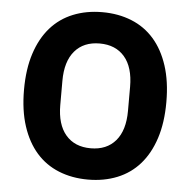

<svg xmlns="http://www.w3.org/2000/svg" viewBox="-52 -761 818 825"><g transform="rotate(5 357.0 -349.0)"><path d="M357 12Q288 12 231 -11Q174 -34 134 -79.5Q94 -125 72 -192.5Q50 -260 50 -349Q50 -438 72 -505.5Q94 -573 134 -618.5Q174 -664 231 -687Q288 -710 357 -710Q426 -710 483 -687Q540 -664 580 -618.5Q620 -573 642 -505.5Q664 -438 664 -349Q664 -260 642 -192.5Q620 -125 580 -79.5Q540 -34 483 -11Q426 12 357 12ZM357 -123Q426 -123 464.5 -168Q503 -213 503 -297V-401Q503 -485 464.5 -530Q426 -575 357 -575Q288 -575 249.5 -530Q211 -485 211 -401V-297Q211 -213 249.5 -168Q288 -123 357 -123Z"/></g></svg>

Font: IBM Plex Sans Arabic
Style: Bold
Weight: 700
Designer: Mike Abbink, Paul van der Laan, Pieter van Rosmalen, Wael Morcos, Khajak Apelian
Foundry: Bold Monday
Version: Version 1.2